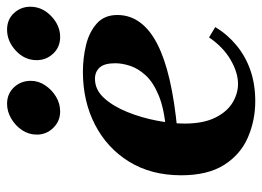

<svg xmlns="http://www.w3.org/2000/svg" viewBox="-122 -628 760 557"><g transform="rotate(-90 258.5 -350.0)"><path d="M243 10Q187 10 137.5 -11.5Q88 -33 58 -80.5Q28 -128 28 -205Q28 -292 67.5 -356Q107 -420 175 -455Q243 -490 328 -490Q368 -490 405.5 -481Q443 -472 468 -450Q493 -428 493 -390Q493 -354 472 -325Q451 -296 409.5 -274.5Q368 -253 305.5 -238.5Q243 -224 159 -216V-249Q221 -254 259.5 -270Q298 -286 318 -308Q338 -330 345.5 -353Q353 -376 353 -396Q353 -428 340.5 -441.5Q328 -455 308 -455Q276 -455 252 -428.5Q228 -402 211.5 -361Q195 -320 186.5 -275.5Q178 -231 178 -195Q178 -141 195 -106.5Q212 -72 238.5 -56Q265 -40 293 -40Q326 -40 363 -61.5Q400 -83 428 -124L458 -106Q437 -71 405 -44.5Q373 -18 332.5 -4Q292 10 243 10ZM213 -556Q185 -556 165.5 -576Q146 -596 146 -623.6Q146 -647 158.8 -666.3Q171.7 -685.7 192.3 -697.8Q213 -710 235.2 -710Q264.5 -710 283.2 -690Q302 -670 302 -641Q302 -618.8 289 -599.4Q276 -580 256 -568Q236 -556 213 -556ZM429.2 -556Q400 -556 381 -576.2Q362 -596.4 362 -624.2Q362 -659 389.4 -684.5Q416.8 -710 450.5 -710Q480 -710 498.5 -690Q517 -670 517 -642.5Q517 -608 489.8 -582Q462.7 -556 429.2 -556Z"/></g></svg>

Font: Brygada 1918
Style: Italic
Weight: 400
Italic angle: -8°
Designer: Mateusz Machalski | Borys Kosmynka | Przemek Hoffer
Foundry: NIEPODLEGLA 2018
Version: Version 3.006